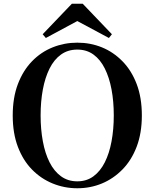

<svg xmlns="http://www.w3.org/2000/svg" viewBox="-20 -987 825 1026"><path d="M422 -967 578 -804 562 -784 353 -896H433L225 -784L208 -804L364 -967ZM393 19Q324 19 261.5 -6.5Q199 -32 151 -81Q103 -130 75.5 -202.5Q48 -275 48 -370Q48 -465 75.5 -537.5Q103 -610 151 -659.5Q199 -709 261.5 -734Q324 -759 393 -759Q463 -759 524.5 -734Q586 -709 634.5 -659.5Q683 -610 710.5 -537.5Q738 -465 738 -370Q738 -276 710.5 -203.5Q683 -131 634.5 -81.5Q586 -32 524.5 -6.5Q463 19 393 19ZM393 -18Q443 -18 479.5 -45Q516 -72 540 -119.5Q564 -167 576 -231.5Q588 -296 588 -370Q588 -445 576 -509Q564 -573 540 -621Q516 -669 479.5 -695.5Q443 -722 393 -722Q343 -722 306 -695.5Q269 -669 245 -621Q221 -573 209 -509Q197 -445 197 -370Q197 -296 209 -231.5Q221 -167 245 -119.5Q269 -72 306 -45Q343 -18 393 -18Z"/></svg>

Font: Noto Serif TC ExtraLight
Style: Bold
Weight: 700
Version: Version 2.002-H1;hotconv 1.1.0;makeotfexe 2.6.0